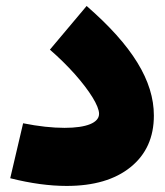

<svg xmlns="http://www.w3.org/2000/svg" viewBox="-20 -611 545 633"><path d="M487.3 -230C487.3 -344.7 416.5 -460 265.6 -591.3L144.5 -447.3C174.3 -421.4 201.7 -394.5 226.6 -366.7C275.4 -311.5 306.6 -261.7 306.6 -235.8C306.6 -206.1 265.1 -189.5 192.9 -189.5C153.3 -189.5 107.4 -194.3 56.2 -204.6L13.7 -23.4C81.5 -6.3 143.6 2 199.7 2C289.1 2 359.4 -18.6 410.6 -60.1C461.9 -101.6 487.3 -158.2 487.3 -230Z"/></svg>

Font: Estedad Black
Style: Regular
Weight: 900
Designer: Amin Abedi
Version: Version 7.3